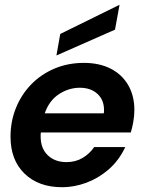

<svg xmlns="http://www.w3.org/2000/svg" viewBox="-20 -771 596 803"><path d="M240 12Q141 12 82.5 -45Q24 -102 24 -199Q24 -263 46.5 -319Q69 -375 110 -417.5Q151 -460 207.5 -484Q264 -508 331 -508Q396 -508 443.5 -483.5Q491 -459 516.5 -414.5Q542 -370 542 -311Q542 -287 537.5 -261.5Q533 -236 527 -217H151Q150 -213 150 -209Q150 -205 150 -200Q150 -150 180 -121.5Q210 -93 258 -93Q296 -93 325.5 -110.5Q355 -128 374 -156H504Q477 -99 434 -62Q391 -25 340.5 -6.5Q290 12 240 12ZM167 -297H414Q415 -301 415 -304Q415 -307 415 -308Q416 -352 388 -378Q360 -404 314 -404Q268 -404 227 -377.5Q186 -351 167 -297ZM216 -539 232 -629 480 -751 461 -647Z"/></svg>

Font: Rethink Sans
Style: Bold Italic
Weight: 700
Italic angle: -10°
Designer: The Rethink Sans project authors (Hans Thiessen). DM Sans designed by Colophon Foundry.
Foundry: Rethink Communications LLC
Version: Version 1.001